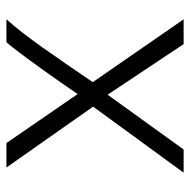

<svg xmlns="http://www.w3.org/2000/svg" viewBox="-17 -573 590 596"><g transform="rotate(-90 278.0 -275.0)"><path d="M40 0 245 -281 56 -550H132L284 -329Q322.5 -385.5 356 -432.2Q389.5 -479 413 -510Q436.5 -541 445 -550H516Q479.5 -509.5 430 -439.8Q380.5 -370 321 -282L516 0H439L282 -236L112 0Z"/></g></svg>

Font: Junction Light
Style: Regular
Weight: 300
Designer: Caroline Hadilaksono
Foundry: Caroline Hadilaksono, Tyler Finck, The League of Moveable Type
Version: Version 2.000; ttfautohint (v1.8.3)